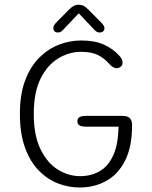

<svg xmlns="http://www.w3.org/2000/svg" viewBox="-20 -800 659 830"><path d="M324 10.5Q276 10.5 230.2 -7.2Q184.5 -25 147.2 -63.2Q110 -101.5 88 -162Q66 -222.5 66 -307.5Q66 -393 89 -453.2Q112 -513.5 150.5 -551.5Q189 -589.5 235.8 -607.2Q282.5 -625 330.5 -625Q390 -625 429 -607.2Q468 -589.5 494 -561Q502.5 -552.5 506.2 -544.5Q510 -536.5 510 -529Q510 -518.5 502 -511.8Q494 -505 484.5 -505Q476.5 -505 468 -510.2Q459.5 -515.5 451.5 -524.5Q432.5 -547 404.5 -561.5Q376.5 -576 330.5 -576Q279.5 -576 232.5 -548Q185.5 -520 155.8 -460.8Q126 -401.5 126 -307.5Q126 -213 155.8 -153.5Q185.5 -94 231.2 -66.2Q277 -38.5 326 -38.5Q374.5 -38.5 411.5 -60.2Q448.5 -82 469.8 -129Q491 -176 492.5 -252.5H350Q332.5 -252.5 323.5 -258Q314.5 -263.5 314.5 -275.5Q314.5 -287.5 323.2 -293.2Q332 -299 349.5 -299H511Q531.5 -299 541.2 -289Q551 -279 551 -259.5Q551 -166 521 -106.2Q491 -46.5 439.5 -18Q388 10.5 324 10.5ZM419.5 -700.5Q431.5 -688 431.5 -677.5Q431.5 -669.5 425.8 -664.5Q420 -659.5 410.5 -659.5Q402 -659.5 396 -664Q390 -668.5 382 -677.5L320.5 -742.5L258.5 -677Q250.5 -668 244.8 -663.8Q239 -659.5 230 -659.5Q221 -659.5 215.8 -664.8Q210.5 -670 210.5 -678.5Q210.5 -683 213 -688.8Q215.5 -694.5 221 -700.5L277 -757Q288 -768.5 297.8 -774Q307.5 -779.5 320 -779.5Q333 -779.5 342.8 -774Q352.5 -768.5 363.5 -757Z"/></svg>

Font: Sono ExtraLight Monospace Light
Style: Regular
Weight: 300
Version: Version 2.112